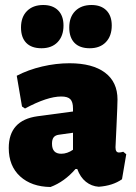

<svg xmlns="http://www.w3.org/2000/svg" viewBox="-20 -737 543 768"><path d="M450 -339Q450 -319 446 -233Q442 -157 442 -148Q442 -137 445.5 -132Q449 -127 456 -127Q463 -127 473 -130L485 -120L468 -20Q431 6 375 10Q346 8 323.5 -10Q301 -28 289 -61H282Q238 -10 182 11Q106 10 60.5 -31.5Q15 -73 15 -145Q15 -256 130 -272L272 -291V-303Q272 -329 261.5 -340Q251 -351 225 -351Q169 -351 80 -303L68 -311L47 -434Q93 -458 148.5 -471Q204 -484 258 -484Q350 -484 400 -446.5Q450 -409 450 -339ZM215 -198Q201 -196 194.5 -187.5Q188 -179 188 -162Q188 -122 225 -122Q249 -122 272 -138V-206ZM234 -635Q234 -593 210.5 -568.5Q187 -544 146 -544Q106 -544 85 -565.5Q64 -587 64 -627Q64 -669 88 -693Q112 -717 153 -717Q191 -717 212.5 -695.5Q234 -674 234 -635ZM427 -635Q427 -593 403.5 -568.5Q380 -544 339 -544Q299 -544 278 -565.5Q257 -587 257 -627Q257 -669 281 -693Q305 -717 346 -717Q384 -717 405.5 -695.5Q427 -674 427 -635Z"/></svg>

Font: Luna Sans Black
Style: Regular
Weight: 900
Designer: Juan Pablo del Peral
Foundry: Huerta Tipografica
Version: Version 2.001; ttfautohint (v1.5)